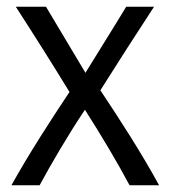

<svg xmlns="http://www.w3.org/2000/svg" viewBox="-20 -550 507 572"><path d="M454 2H366C331 -64 281 -148 233 -223C184 -150 132 -61 98 2H14C68 -95 128 -187 187 -276C135 -361 82 -445 27 -530H117L237 -329H232C273 -396 315 -462 356 -530H439C384 -446 332 -365 279 -281C337 -194 401 -95 454 2Z"/></svg>

Font: Repo Regular
Style: Regular
Weight: 400
Designer: Stefan Peev
Foundry: Context Ltd
Version: Version 1.502